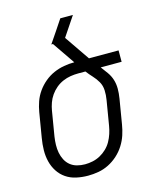

<svg xmlns="http://www.w3.org/2000/svg" viewBox="-112 -812 724 896"><g transform="rotate(-15 250.0 -363.5)"><path d="M202 8Q173 8 145.5 2Q118 -4 96 -19Q74 -34 59.5 -56.5Q45 -79 38.5 -105.5Q32 -132 32.5 -160.5Q33 -189 38 -218L58 -338Q62 -362 70.5 -386.5Q79 -411 94.5 -433Q110 -455 131 -472.5Q152 -490 176 -500.5Q200 -511 225.5 -515.5Q251 -520 276 -520L202 -628H194Q212 -654 230 -681Q248 -708 266 -735H327L264 -641L347 -520H490V-465H389Q402 -448 414.5 -430.5Q427 -413 433.5 -392.5Q440 -372 440 -349Q440 -326 436 -302L416 -182Q412 -157 404 -132.5Q396 -108 381.5 -85Q367 -62 346.5 -43.5Q326 -25 302 -13Q278 -1 252.5 3.5Q227 8 202 8ZM202 -47Q220 -47 239 -51Q258 -55 275.5 -64.5Q293 -74 307.5 -88Q322 -102 331.5 -119Q341 -136 347 -154.5Q353 -173 356 -191L376 -311Q380 -334 379 -357Q378 -380 367.5 -398.5Q357 -417 342.5 -432.5Q328 -448 315 -465H280Q262 -465 243 -462Q224 -459 205.5 -451Q187 -443 171.5 -430Q156 -417 144.5 -400.5Q133 -384 126.5 -365.5Q120 -347 117 -329L97 -209Q94 -189 93.5 -169.5Q93 -150 96.5 -131.5Q100 -113 108.5 -96.5Q117 -80 131 -68.5Q145 -57 163.5 -52Q182 -47 202 -47Z"/></g></svg>

Font: Iosevka Term Curly Lt Obl
Style: Regular
Weight: 300
Italic angle: -9°
Designer: Belleve Invis
Foundry: Belleve Invis
Version: Version 32.3.0